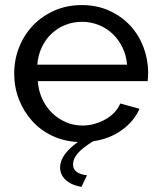

<svg xmlns="http://www.w3.org/2000/svg" viewBox="-20 -551 631 757"><path d="M301 186Q259 178 238 157.5Q217 137 217 109Q217 59 287 9Q231 6 185 -16Q139 -38 106 -75Q73 -112 54.5 -159.5Q36 -207 36 -261Q36 -316 55.5 -365Q75 -414 110.5 -451Q146 -488 195 -509.5Q244 -531 303 -531Q362 -531 410.5 -509Q459 -487 493 -450.5Q527 -414 545.5 -365.5Q564 -317 564 -265Q564 -254 563.5 -245Q563 -236 562 -231H129Q132 -192 147 -160Q162 -128 186 -105Q210 -82 240.5 -69Q271 -56 305 -56Q329 -56 352 -62.5Q375 -69 395 -80Q415 -91 430.5 -107Q446 -123 454 -143L530 -122Q508 -72 459.5 -37.5Q411 -3 347 6Q305 32 286.5 53.5Q268 75 268 97Q268 134 323 140ZM481 -296Q478 -333 462.5 -364.5Q447 -396 423.5 -418Q400 -440 369 -452.5Q338 -465 303 -465Q268 -465 237 -452.5Q206 -440 182.5 -417.5Q159 -395 144.5 -364Q130 -333 127 -296Z"/></svg>

Font: PTCRaleway Medium
Style: Regular
Weight: 500
Designer: Matt McInerney, Pablo Impallari, Rodrigo Fuenzalida
Foundry: Matt McInerney, Pablo Impallari, Rodrigo Fuenzalida
Version: Version 3.000g; ttfautohint (v1.5) -l 8 -r 28 -G 28 -x 14 -D